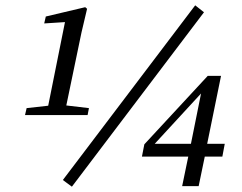

<svg xmlns="http://www.w3.org/2000/svg" viewBox="-20 -686 910 721"><path d="M250 15 216 -10 713 -666 746 -640ZM309 -254H74L80 -280L161 -289L224 -603L146 -598L152 -624L300 -659L307 -653L286 -564L229 -290L314 -280ZM815 -98H749L726 13H664L687 -98H513L522 -144L760 -401H810L758 -146H824ZM561 -146H697L735 -335Z"/></svg>

Font: Source Serif Pro
Style: Italic
Weight: 400
Italic angle: -12°
Designer: Frank Grießhammer
Foundry: Adobe Systems Incorporated
Version: Version 3.001;hotconv 1.0.111;makeotfexe 2.5.65597